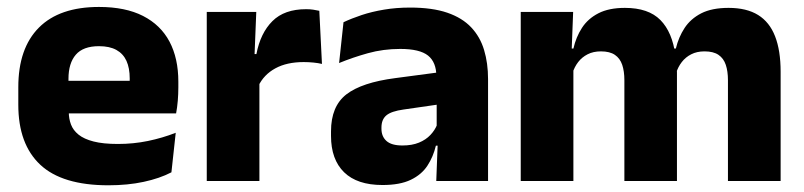

<svg xmlns="http://www.w3.org/2000/svg" viewBox="-20 -526 2336 558"><path d="M295 12.5Q160.9 12.5 97.1 -47.2Q33.2 -107 33.2 -221.4V-272.5Q33.2 -385.7 93.1 -445.8Q152.9 -505.8 267.7 -505.8Q344.5 -505.8 395.6 -479.7Q446.8 -453.6 472.6 -405.1Q498.3 -356.5 498.3 -288.5V-272.1Q498.3 -253 496.7 -233.3Q495 -213.5 491.8 -196.4H354.1Q355.8 -225.6 356.4 -251.4Q357 -277.2 357 -297.9Q357 -328.3 347.5 -349.2Q337.9 -370 318.2 -380.9Q298.5 -391.8 267.7 -391.8Q221.7 -391.8 200.4 -367.1Q179 -342.4 179 -296.9V-252L179.9 -235.3V-200.5Q179.9 -181.3 186.2 -164.4Q192.5 -147.5 208.3 -134.7Q224.2 -121.9 251.9 -114.8Q279.7 -107.6 322.6 -107.6Q367.9 -107.6 410 -116.3Q452.1 -125 490.7 -140.1L478.2 -25.2Q444.2 -7.5 397.6 2.5Q351.1 12.5 295 12.5ZM114.2 -196.4V-291.2H461V-196.4Z M730.9 -276 689 -368.9H725.2Q736.9 -430 771.7 -464.6Q806.4 -499.3 869.8 -499.3Q880.9 -499.3 890.2 -497.9Q899.6 -496.5 908 -494.6L915.7 -340.2Q905.1 -342.8 891 -344.2Q876.9 -345.6 862.5 -345.6Q813.5 -345.6 780.1 -327.3Q746.7 -309 730.9 -276ZM580.9 0V-491.4H724.8L718.5 -334.7L733.9 -332.5V0Z M1247.9 0 1252.6 -123 1249.1 -130.7V-284L1248.2 -303.9Q1248.2 -345.1 1224 -364.5Q1199.8 -383.8 1143.3 -383.8Q1093.8 -383.8 1049.3 -371.4Q1004.8 -359 965.5 -342.8L978.3 -461.4Q1001.8 -472.5 1031.2 -482.3Q1060.7 -492.1 1096.1 -498Q1131.4 -504 1171.9 -504Q1236.5 -504 1280.1 -489Q1323.6 -474 1349.5 -446.4Q1375.5 -418.8 1386.9 -380.6Q1398.4 -342.5 1398.4 -296.4V0ZM1091.5 11.7Q1017.9 11.7 980 -25.4Q942 -62.6 942 -131V-144.3Q942 -217.1 986.6 -251.7Q1031.3 -286.3 1128.8 -299L1260.8 -316.5L1269.8 -224.6L1152.8 -207.7Q1117.3 -202.8 1103 -190.8Q1088.6 -178.8 1088.6 -155.4V-151.8Q1088.6 -129.5 1103.1 -116.4Q1117.6 -103.2 1149.6 -103.2Q1177.5 -103.2 1197.6 -111.5Q1217.8 -119.8 1230.9 -133.8Q1244.1 -147.7 1250.6 -164.4L1272.1 -102.7H1246.8Q1239.1 -70.3 1222.2 -44.5Q1205.3 -18.6 1173.9 -3.5Q1142.6 11.7 1091.5 11.7Z M2095.6 0V-293Q2095.6 -318.8 2089.3 -337.6Q2083 -356.4 2068.2 -366.5Q2053.3 -376.7 2027.5 -376.7Q2005.3 -376.7 1988.8 -368.2Q1972.3 -359.8 1961.4 -345.6Q1950.4 -331.4 1945 -313.5L1930.3 -385H1944.2Q1952.1 -418 1969.6 -444.7Q1987.1 -471.4 2018 -487.3Q2049 -503.1 2097.4 -503.1Q2150 -503.1 2183.3 -482.4Q2216.6 -461.7 2232.6 -420.4Q2248.7 -379.2 2248.7 -317.6V0ZM1493.4 0V-491.4H1645.7L1640.6 -359.2L1646.4 -354.2V0ZM1794.6 0V-293Q1794.6 -318.8 1788.3 -337.6Q1781.9 -356.4 1767.1 -366.5Q1752.2 -376.7 1726.4 -376.7Q1704.2 -376.7 1687.7 -368.2Q1671.2 -359.8 1660.3 -345.6Q1649.4 -331.4 1643.9 -313.5L1620.3 -385H1646.5Q1654.1 -418.5 1671.4 -445.1Q1688.6 -471.7 1719.1 -487.4Q1749.6 -503.1 1796.1 -503.1Q1864.5 -503.1 1899.3 -467.8Q1934.1 -432.4 1942.8 -365.4Q1944.3 -355.6 1945.9 -341.2Q1947.4 -326.7 1947.4 -315.2V0Z"/></svg>

Font: Anek Tamil Medium
Style: Regular
Weight: 500
Designer: Aadarsh Rajan (Tamil), Yesha Goshar (Latin)
Foundry: Ek Type
Version: Version 1.003